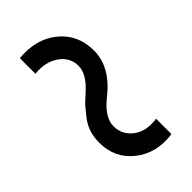

<svg xmlns="http://www.w3.org/2000/svg" viewBox="-13 -550 574 574"><g transform="rotate(45 274.0 -263.0)"><path d="M380 -171Q356 -171 336 -177.5Q316 -184 296 -200Q276 -216 270 -221.5Q264 -227 246 -247Q208 -290 174 -290Q137 -290 115.5 -258.5Q94 -227 99 -182H33Q26 -257 66 -306Q106 -355 174 -355Q244 -355 301 -282Q338 -236 375 -236Q411 -236 433.5 -265.5Q456 -295 449 -342H514Q524 -270 484.5 -220.5Q445 -171 380 -171Z"/></g></svg>

Font: Oakes Grotesk
Style: Bold Italic
Weight: 600
Italic angle: -8°
Designer: Samuel Oakes
Foundry: Samuel Oakes
Version: Version 1.000;PS 001.000;hotconv 1.0.88;makeotf.lib2.5.64775